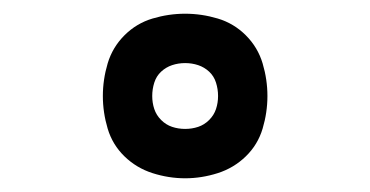

<svg xmlns="http://www.w3.org/2000/svg" viewBox="-20 -796 540 280"><path d="M250 -536Q226 -536 202.5 -543.5Q179 -551 161.5 -568Q144 -585 137 -608.5Q130 -632 130 -656Q130 -680 137 -703.5Q144 -727 161.5 -744.5Q179 -762 202.5 -769Q226 -776 250 -776Q274 -776 297.5 -769Q321 -762 338.5 -744.5Q356 -727 363 -703.5Q370 -680 370 -656Q370 -632 363 -608.5Q356 -585 338.5 -568Q321 -551 297.5 -543.5Q274 -536 250 -536ZM250 -608Q260 -608 269 -611Q278 -614 285 -621Q292 -628 295 -637Q298 -646 298 -656Q298 -666 295 -675.5Q292 -685 285 -691.5Q278 -698 269 -701Q260 -704 250 -704Q240 -704 231 -701Q222 -698 215 -691.5Q208 -685 205 -675.5Q202 -666 202 -656Q202 -646 205 -637Q208 -628 215 -621Q222 -614 231 -611Q240 -608 250 -608Z"/></svg>

Font: Iosevka SS18 Medium
Style: Regular
Weight: 500
Monospace: yes
Designer: Belleve Invis
Foundry: Belleve Invis
Version: Version 25.1.1; ttfautohint (v1.8.4)